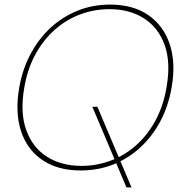

<svg xmlns="http://www.w3.org/2000/svg" viewBox="-20 -732 799 838"><path d="M532 86 383 -266H405L554 86ZM332 12Q232 12 165 -33.5Q98 -79 71.5 -160.5Q45 -242 64 -350Q78 -430 113.5 -496.5Q149 -563 201 -611Q253 -659 319 -685.5Q385 -712 460 -712Q561 -712 627.5 -666Q694 -620 721 -538.5Q748 -457 729 -350Q715 -269 680 -203Q645 -137 592.5 -88.5Q540 -40 474 -14Q408 12 332 12ZM335 -8Q401 -8 462 -30.5Q523 -53 573 -97Q623 -141 658 -205Q693 -269 707 -352Q726 -460 698.5 -536Q671 -612 608 -652Q545 -692 458 -692Q392 -692 331 -669.5Q270 -647 220 -603Q170 -559 135 -495.5Q100 -432 86 -350Q67 -241 94.5 -164.5Q122 -88 185 -48Q248 -8 335 -8Z"/></svg>

Font: DM Sans 16pt Thin
Style: Italic
Weight: 250
Italic angle: -10°
Version: Version 4.004;gftools[0.9.30]